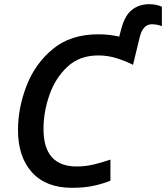

<svg xmlns="http://www.w3.org/2000/svg" viewBox="-20 -888 794 918"><path d="M324 10Q384 10 429 0Q474 -10 508 -24V-125Q468 -111 428 -101.5Q388 -92 347 -92Q188 -92 188 -271Q188 -352 216 -433Q244 -514 302 -568.5Q360 -623 450 -623Q496 -623 539.5 -609Q583 -595 616 -578L648 -710Q663 -772 706 -772Q720 -772 731.5 -769.5Q743 -767 754 -763V-856Q745 -860 729.5 -864Q714 -868 694 -868Q644 -868 609 -839.5Q574 -811 557 -739L550 -713Q503 -724 450 -724Q318 -724 233 -654Q148 -584 107 -478Q66 -372 66 -266Q66 -138 133 -64Q200 10 324 10Z"/></svg>

Font: Noto Sans UI Medium
Style: Italic
Weight: 500
Italic angle: -12°
Designer: Monotype Design Team
Foundry: Monotype Imaging Inc.
Version: Version 1.901